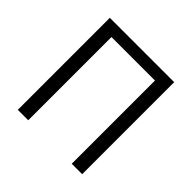

<svg xmlns="http://www.w3.org/2000/svg" viewBox="-182 -906 1080 1080"><g transform="rotate(45 358.0 -366.0)"><path d="M102 0H185V-662H531V0H614V-732H102Z"/></g></svg>

Font: Source Han Sans JP Normal
Style: Regular
Weight: 350
Designer: Ryoko NISHIZUKA 西塚涼子 (kana, bopomofo & ideographs); Paul D. Hunt (Latin, Greek & Cyrillic); Sandoll Communications 산돌커뮤니
Foundry: Adobe
Version: Version 2.002;hotconv 1.0.116;makeotfexe 2.5.65601